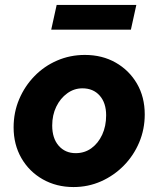

<svg xmlns="http://www.w3.org/2000/svg" viewBox="-20 -746 640 776"><path d="M277 10Q208 10 152.8 -21.3Q97.7 -52.6 66.3 -107.3Q35 -162 35 -231Q35 -292 57.5 -345Q80 -398 119.4 -438.4Q158.8 -478.9 211.1 -501.4Q263.4 -524 323 -524Q393 -524 447.5 -493Q502 -462 533.5 -408Q565 -354 565 -283.5Q565 -223.5 542.6 -170.4Q520.2 -117.3 480.4 -76.8Q440.6 -36.3 388.5 -13.1Q336.4 10 277 10ZM286 -127Q322 -127 349.5 -147Q377 -167 393 -201.5Q409 -236 409 -280Q409 -330 383 -359.5Q357 -389 313 -389Q279.5 -389 251.7 -368.8Q223.8 -348.6 207.4 -314.8Q191 -281 191 -238.7Q191 -187 217.2 -157Q243.5 -127 286 -127ZM187 -626 209 -726H531L509 -626Z"/></svg>

Font: Red Hat Mono
Style: Italic
Weight: 400
Italic angle: -12°
Monospace: yes
Designer: Pentagram, MCKL
Foundry: MCKL
Version: Version 1.030